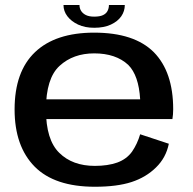

<svg xmlns="http://www.w3.org/2000/svg" viewBox="-20 -724 753 750"><path d="M350.5 5.5V-76Q263 -76 211.5 -127Q159.5 -177.5 159.5 -296Q159.5 -418.5 213 -467Q266 -515.5 348 -515.5Q432.5 -515.5 481 -470.5Q522 -429.5 527.5 -336H146.5V-259H653.5Q656.5 -276.5 656.5 -297.5Q656.5 -443 581 -520Q504.5 -596.5 348 -596.5Q197 -596.5 117 -520.5Q37 -444.5 37 -296.5Q37 -152.5 115.5 -73Q193.5 5.5 350.5 5.5ZM350.5 -76V5.5Q437.5 5.5 494 -13Q550.5 -31.5 589.5 -70Q628.5 -108 639.5 -162.5L527.5 -199.5Q516.5 -162 496 -132Q475 -102.5 438 -89Q401 -76 350.5 -76ZM348 -615.5Q386.5 -615.5 413.2 -628Q440 -640.5 453.8 -660.5Q467.5 -680.5 467.5 -704.5H405.5Q405.5 -692 400.2 -681.5Q395 -671 382.5 -665Q370 -659 348 -659Q328 -659 315.5 -665.2Q303 -671.5 296.8 -681.5Q290.5 -691.5 290.5 -704.5H228Q228 -680.5 243.2 -660.5Q258.5 -640.5 285 -628Q311.5 -615.5 348 -615.5Z"/></svg>

Font: Anybody SemiExpanded Medium
Style: Regular
Weight: 500
Width: 6
Version: Version 1.113;gftools[0.9.25]